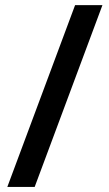

<svg xmlns="http://www.w3.org/2000/svg" viewBox="-20 -734 430 754"><path d="M382.3 -713.9 116.2 0H8.8L274.9 -713.9Z"/></svg>

Font: Open Sans SemiBold
Style: Regular
Weight: 600
Designer: Monotype Design Team
Foundry: Monotype Imaging Inc.
Version: Version 3.003; ttfautohint (v1.8.4)